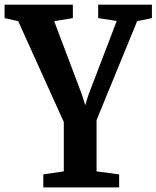

<svg xmlns="http://www.w3.org/2000/svg" viewBox="-21 -576 683 838"><path d="M168 242V185L257.5 172V-43.5L58.5 -483.5L-1 -497V-555.5H297V-497L215.5 -483.5L337.5 -160.5L351 -116.5L364.5 -160.5L488.5 -484.5L407.5 -497V-555.5H642V-497L577.5 -483.5L400.5 -52V172L499 185V242Z"/></svg>

Font: Merriweather
Style: Bold
Weight: 700
Designer: Eben Sorkin
Foundry: Eben Sorkin
Version: Version 2.100; ttfautohint (v1.7.19-72a1) -l 8 -r 50 -G 200 